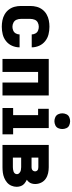

<svg xmlns="http://www.w3.org/2000/svg" viewBox="668 -1484 823 2200"><g transform="rotate(90 1080.0 -383.5)"><path d="M286 8Q330 8 373 -2.5Q416 -13 451 -41Q486 -69 504 -110Q522 -151 522 -195V-196H374V-195Q374 -173 362.5 -152.5Q351 -132 329.5 -123Q308 -114 286 -114Q261 -114 238 -126Q215 -138 205.5 -161.5Q196 -185 196 -210V-320Q196 -345 205.5 -369Q215 -393 238 -404.5Q261 -416 286 -416Q308 -416 329.5 -407.5Q351 -399 362.5 -378Q374 -357 374 -335H522Q522 -379 504 -420Q486 -461 451 -489Q416 -517 373 -527.5Q330 -538 286 -538Q249 -538 213 -531Q177 -524 144.5 -505.5Q112 -487 89.5 -457.5Q67 -428 57.5 -392.5Q48 -357 48 -320V-210Q48 -173 57.5 -137.5Q67 -102 89.5 -72.5Q112 -43 144.5 -24.5Q177 -6 213 1Q249 8 286 8Z M655 0H804V-408H925V0H1073V-530H655Z M1217 0H1519V-122H1447V-530H1226V-408H1299V-122H1217ZM1368 -595Q1392 -595 1415 -605.5Q1438 -616 1448 -638.5Q1458 -661 1458 -685Q1458 -709 1448 -732Q1438 -755 1415 -765Q1392 -775 1368 -775Q1344 -775 1321.5 -765Q1299 -755 1288.5 -732Q1278 -709 1278 -685Q1278 -661 1288.5 -638.5Q1299 -616 1321.5 -605.5Q1344 -595 1368 -595Z M1640 0H1895Q1926 0 1957 -4Q1988 -8 2017.5 -20Q2047 -32 2071 -52.5Q2095 -73 2107.5 -102.5Q2120 -132 2120 -163Q2120 -188 2111 -212Q2102 -236 2082 -252Q2062 -268 2039 -279Q2055 -289 2066.5 -304Q2078 -319 2083 -337.5Q2088 -356 2088 -375Q2088 -410 2072.5 -442.5Q2057 -475 2028 -495Q1999 -515 1964.5 -522.5Q1930 -530 1895 -530H1640ZM1785 -333V-411H1895Q1906 -411 1917.5 -408Q1929 -405 1936 -395Q1943 -385 1943 -374Q1943 -362 1936.5 -351.5Q1930 -341 1918.5 -337Q1907 -333 1895 -333ZM1785 -119V-214H1895Q1912 -214 1929.5 -210.5Q1947 -207 1961 -194.5Q1975 -182 1975 -165Q1975 -152 1966.5 -141.5Q1958 -131 1945.5 -127Q1933 -123 1920.5 -121Q1908 -119 1895 -119Z"/></g></svg>

Font: Iosevka Sparkle Heavy
Style: Regular
Weight: 900
Designer: Belleve Invis
Foundry: Belleve Invis
Version: Version 4.5.0; ttfautohint (v1.8.3)